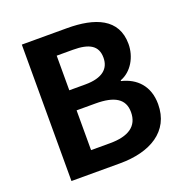

<svg xmlns="http://www.w3.org/2000/svg" viewBox="-132 -861 945 980"><g transform="rotate(-20 340.5 -370.5)"><path d="M91 0H355C518 0 641 -69 641 -218C641 -317 583 -374 503 -393V-397C566 -420 604 -489 604 -558C604 -696 488 -741 336 -741H91ZM239 -439V-627H327C416 -627 460 -601 460 -536C460 -477 420 -439 326 -439ZM239 -114V-330H342C444 -330 497 -299 497 -227C497 -150 442 -114 342 -114Z"/></g></svg>

Font: Source Han Sans KR
Style: Bold
Weight: 700
Designer: Ryoko NISHIZUKA 西塚涼子 (kana, bopomofo & ideographs); Paul D. Hunt (Latin, Greek & Cyrillic); Sandoll Communications 산돌커뮤니
Foundry: Adobe
Version: Version 2.004;hotconv 1.0.118;makeotfexe 2.5.65603